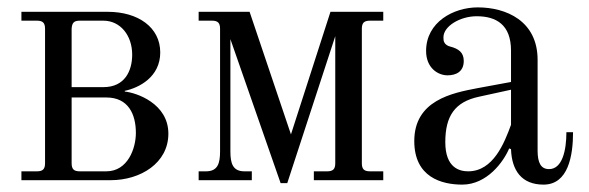

<svg xmlns="http://www.w3.org/2000/svg" viewBox="-20 -488 1596 520"><path d="M174 -252V-410C175 -426 180 -432 196 -432H260C306 -432 338 -392 338 -340C338 -296 318 -252 260 -252ZM38 0H280C360 0 436 -46 436 -126C436 -208 349 -237 318 -240V-242C356 -250 414 -279 414 -346C414 -414 354 -456 272 -456H38V-432H80C96 -432 102 -426 102 -410V-46C102 -30 96 -24 80 -24H38ZM174 -46V-224H268C328 -224 348 -178 348 -128C348 -86 326 -24 268 -24H196C180 -24 174 -30 174 -46Z M518 0H662V-24H642C610 -24 604 -46 604 -78V-382L740 8H758L888 -390V-46C888 -30 882 -24 866 -24H830V0H1018V-24H982C966 -24 960 -30 960 -46V-410C960 -426 966 -432 982 -432H1018V-456H875L768 -124L656 -456H518V-432H554C570 -432 576 -426 576 -410V-78C576 -46 570 -24 538 -24H518Z M1186 -103C1186 -174 1212 -212 1277 -226L1364 -245V-150C1346 -101 1316 -24 1248 -24C1225 -24 1186 -33 1186 -103ZM1102 -106C1102 -8 1176 12 1232 12C1299 12 1344 -50 1359 -86L1364 -84C1366 -26 1393 12 1452 12C1519 12 1532 -66 1532 -130H1514C1514 -81 1503 -30 1467 -30C1445 -30 1436 -47 1436 -80V-326C1436 -432 1350 -468 1274 -468C1208 -468 1134 -428 1134 -350C1134 -304 1166 -284 1192 -284C1214 -284 1236 -293 1236 -323C1236 -346 1222 -356 1199 -362C1193 -363 1186 -368 1184 -372C1181 -377 1181 -381 1181 -387C1181 -417 1226 -444 1271 -444C1324 -444 1364 -421 1364 -351V-266L1272 -249C1204 -236 1102 -216 1102 -106Z"/></svg>

Font: Old Standard
Style: Regular
Weight: 400
Designer: Alexey Kryukov <alexios@thessalonica.org.ru>
Version: Version 2.0